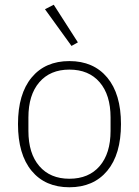

<svg xmlns="http://www.w3.org/2000/svg" viewBox="-20 -779 587 811"><path d="M56 -255Q56 -382 113.5 -451.5Q171 -521 273 -521Q375 -521 433 -451.5Q491 -382 491 -255Q491 -127 433 -57.5Q375 12 273 12Q171 12 113.5 -57.5Q56 -127 56 -255ZM447 -226V-283Q447 -378 401 -431.5Q355 -485 273 -485Q192 -485 146 -431.5Q100 -378 100 -283V-226Q100 -131 146 -77.5Q192 -24 273 -24Q355 -24 401 -77.5Q447 -131 447 -226ZM309 -600 282 -585 170 -740 207 -759Z"/></svg>

Font: Anuphan ExtraLight
Style: Regular
Weight: 200
Designer: Cadson Demak
Version: Version 3.001